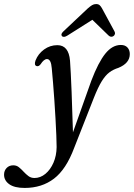

<svg xmlns="http://www.w3.org/2000/svg" viewBox="-134 -679 660 946"><path d="M316 -281.5Q350.5 -372 385 -414.8Q419.5 -457.5 461.5 -457.5Q482.5 -457.5 494 -445Q505.5 -432.5 505.5 -412.5Q505.5 -367.5 449 -344.5Q424.5 -337 405 -322.5Q385.5 -308 367.2 -278.5Q349 -249 328.5 -197L231.5 49.5Q192 155.5 132 201.2Q72 247 -12.5 247Q-62.5 247 -88.2 228.8Q-114 210.5 -114 181.5Q-114 162 -101.5 148.8Q-89 135.5 -68.5 135.5Q-52.5 135.5 -40.8 145Q-29 154.5 -17.8 166.8Q-6.5 179 6 188.5Q18.5 198 36 198Q65 198 89.8 177.5Q114.5 157 129.5 122.5Q144.5 88 145 45.5Q145 24 143.5 -12.8Q142 -49.5 139.5 -94.2Q137 -139 133.8 -185.5Q130.5 -232 127.2 -273.2Q124 -314.5 121 -343Q117.5 -388 97.5 -388Q82.5 -388 66 -362.5Q56.5 -350 46 -353.5Q33 -358 41 -381Q54 -414 83.2 -435.2Q112.5 -456.5 148.5 -456.5Q204.5 -456.5 211 -380Q212.5 -356 214.8 -315.8Q217 -275.5 218.8 -226.2Q220.5 -177 222.2 -125.2Q224 -73.5 225.5 -27ZM198.5 -504Q179.5 -492 171 -501.5Q163.5 -510.5 179 -525L299 -638Q310.5 -648 319.5 -653.5Q328.5 -659 339.5 -659Q350.5 -659 356.8 -653.5Q363 -648 368.5 -638L430 -524.5Q434 -517.5 432 -511Q430 -504.5 425.5 -501.5Q413 -493 401 -504L321 -581.5Z"/></svg>

Font: Fraunces 72pt S050
Style: Italic
Weight: 400
Italic angle: -16°
Version: Version 1.000; ttfautohint (v1.8.3)